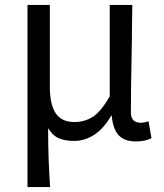

<svg xmlns="http://www.w3.org/2000/svg" viewBox="-20 -563 668 782"><path d="M183 -543V-210Q183 -137 207 -101.5Q231 -66 283 -66Q325 -66 358.5 -87.5Q392 -109 427 -171V-543H519Q517 -443 517 -391Q513 -193 513 -106Q513 -63 553 -63Q566 -63 585 -69L597 0Q571 13 533 13Q487 13 463.5 -12Q440 -37 435 -92H433Q403 -40 364.5 -14.5Q326 11 281 11Q245 11 219.5 0Q194 -11 176 -41Q176 30 178 84Q180 138 184 199H92V-543Z"/></svg>

Font: Noto Sans SC
Style: Regular
Weight: 400
Designer: Ryoko NISHIZUKA ____ (kana & ideographs); Paul D. Hunt (Latin, Greek & Cyrillic); Wenlong ZHANG ___ (bopomofo); Sandoll 
Foundry: Adobe Systems Incorporated
Version: Version 1.004